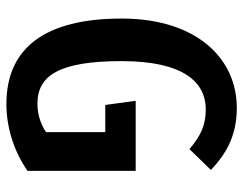

<svg xmlns="http://www.w3.org/2000/svg" viewBox="-100 -646 760 600"><g transform="rotate(90 280.0 -346.0)"><path d="M317 -706C164 -706 38 -582 38 -346C38 -108 129 14 305 14C381 14 455 -11 514 -52V-390H295L308 -295H393V-110C366 -92 336 -83 304 -83C216 -83 171 -151 171 -346C171 -540 237 -609 322 -609C371 -609 405 -593 446 -558L511 -625C459 -675 401 -706 317 -706Z"/></g></svg>

Font: Fira Sans Condensed Medium
Style: Regular
Weight: 500
Width: 3
Designer: Carrois Corporate & Edenspiekermann AG
Foundry: Carrois Corporate GbR & Edenspiekermann AG
Version: Version 4.202;PS 004.202;hotconv 1.0.88;makeotf.lib2.5.64775